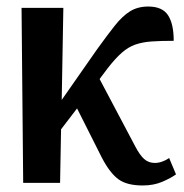

<svg xmlns="http://www.w3.org/2000/svg" viewBox="-20 -560 562 588"><path d="M51 0 46 -536H174L169 -254L278 -410Q309 -453 332 -482Q355 -511 378.5 -525.5Q402 -540 434 -540Q477 -540 494.5 -513.5Q512 -487 512 -435Q472 -435 444 -433Q416 -431 394.5 -423.5Q373 -416 353 -398.5Q333 -381 309 -350L285 -318L394 -112Q408 -85 421.5 -73Q435 -61 454 -61Q465 -61 476.5 -65Q488 -69 498 -76L519 -26Q504 -15 477.5 -3.5Q451 8 417 8Q368 8 342 -11.5Q316 -31 292 -77L216 -228L167 -164L164 0Z"/></svg>

Font: Noto Serif Condensed SemiBold
Style: Regular
Weight: 600
Width: 3
Designer: Monotype Design Team
Foundry: Monotype Imaging Inc.
Version: Version 2.013